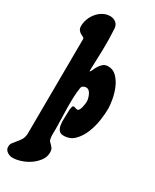

<svg xmlns="http://www.w3.org/2000/svg" viewBox="-291 -841 945 1174"><g transform="rotate(30 181.0 -253.5)"><path d="M38 -577Q35 -583 26.5 -586.5Q18 -590 9.5 -595.5Q1 -601 -6 -610.5Q-13 -620 -13 -637Q-13 -662 -3.5 -687Q6 -712 23 -732.5Q40 -753 63 -765.5Q86 -778 113 -778Q136 -778 153 -764.5Q170 -751 172 -727Q177 -653 175 -576.5Q173 -500 170 -422Q177 -425 182.5 -438.5Q188 -452 197 -467Q206 -482 219.5 -494Q233 -506 256 -506Q291 -506 315.5 -480.5Q340 -455 355 -419.5Q370 -384 377 -345.5Q384 -307 384 -280Q384 -245 377 -197.5Q370 -150 352.5 -106.5Q335 -63 305 -32.5Q275 -2 229 -2Q206 -2 195.5 -16Q185 -30 182 -50Q179 -70 180 -92Q181 -114 181 -131Q181 -145 182 -158.5Q183 -172 188 -185Q196 -190 205 -186Q214 -182 223 -182Q230 -182 235 -191Q240 -200 243 -212Q246 -224 247.5 -236Q249 -248 249 -253Q249 -262 246 -274.5Q243 -287 237.5 -299Q232 -311 223.5 -319Q215 -327 203 -327Q193 -327 183.5 -321.5Q174 -316 172 -305Q167 -276 165.5 -238.5Q164 -201 164.5 -162Q165 -123 166.5 -84.5Q168 -46 168 -16Q168 -8 167.5 5Q167 18 167.5 31.5Q168 45 170.5 56.5Q173 68 178 72Q193 86 201.5 97Q210 108 210 130Q210 160 191 186Q172 212 144.5 231Q117 250 85 260.5Q53 271 26 271Q6 271 -12 258.5Q-30 246 -30 225Q-30 209 -21 196.5Q-12 184 -0.5 171Q11 158 21.5 141.5Q32 125 34 100Z"/></g></svg>

Font: r_Neptun CAT
Style: Regular
Weight: 400
Foundry: Peter Wiegel, CAT-Fonts
Version: Version 1.000;June 8, 2024;FontCreator 14.0.0.2814 32-bit